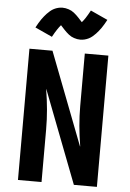

<svg xmlns="http://www.w3.org/2000/svg" viewBox="-63 -1025 726 1071"><g transform="rotate(5 300.0 -489.5)"><path d="M79 0V-735H208L408 -215Q408 -215 408 -215.5Q408 -216 408 -216V-219Q408 -219 408 -219.5Q408 -220 408 -220V-221Q399 -275 394 -330.5Q389 -386 389 -441V-735H521V0H392L192 -520Q192 -520 192 -519.5Q192 -519 192 -519V-516Q201 -461 206 -405.5Q211 -350 211 -294V0ZM357 -810Q348 -810 339.5 -811.5Q331 -813 322 -816Q313 -819 306.5 -822.5Q300 -826 292 -832Q284 -838 277.5 -844.5Q271 -851 265.5 -856.5Q260 -862 254 -869Q248 -876 243 -881Q237 -874 233 -868.5Q229 -863 223.5 -855Q218 -847 211.5 -836Q205 -825 198 -812L102 -856Q109 -869 116 -881Q123 -893 130 -903Q137 -913 144 -921.5Q151 -930 158 -937.5Q165 -945 175 -953.5Q185 -962 196 -967.5Q207 -973 219 -976Q231 -979 243 -979Q252 -979 260.5 -977.5Q269 -976 278 -973Q287 -970 293.5 -966.5Q300 -963 308 -957Q316 -951 322.5 -944.5Q329 -938 334.5 -932.5Q340 -927 346 -920Q352 -913 357 -908Q363 -915 367 -920Q371 -925 376.5 -933.5Q382 -942 388.5 -953Q395 -964 402 -977L498 -933Q491 -920 484 -908Q477 -896 470 -886Q463 -876 456 -867.5Q449 -859 442 -851.5Q435 -844 425 -835.5Q415 -827 404 -821.5Q393 -816 381 -813Q369 -810 357 -810Z"/></g></svg>

Font: Iosevka Custom XBdEx
Style: Regular
Weight: 800
Width: 7
Monospace: yes
Designer: Belleve Invis
Foundry: Belleve Invis
Version: Version 11.2.4; ttfautohint (v1.8.4)